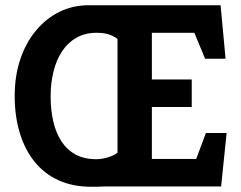

<svg xmlns="http://www.w3.org/2000/svg" viewBox="-20 -711 919 732"><path d="M328 1Q257 1 202.5 -24Q148 -49 111 -95.5Q74 -142 55 -205.5Q36 -269 36 -345Q36 -422 57.5 -485.5Q79 -549 117.5 -595Q156 -641 207 -666Q258 -691 318 -691H821L840 -487H762L721 -586H559V-408H711V-303H559V-105H728L765 -204H844L823 0H377Q362 1 349 1Q336 1 328 1ZM348 -104Q367 -104 391 -111Q415 -118 428 -129V-562Q420 -570 400 -578Q380 -586 348 -586Q305 -586 272 -567.5Q239 -549 217 -516Q195 -483 184 -438.5Q173 -394 173 -343Q173 -292 183 -248.5Q193 -205 214 -172.5Q235 -140 268 -122Q301 -104 348 -104Z"/></svg>

Font: Kreon
Style: Bold
Weight: 700
Designer: Julia Petretta
Foundry: Julia Petretta and Eli Heuer
Version: Version 2.002